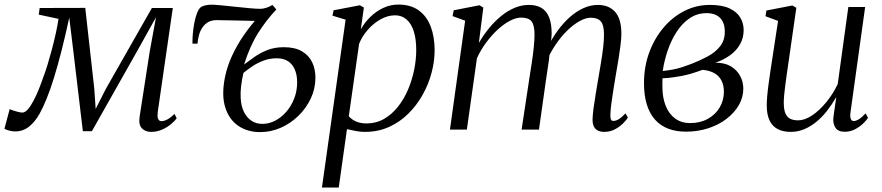

<svg xmlns="http://www.w3.org/2000/svg" viewBox="-50 -567 3860 840"><path d="M611 10Q586 10 570.8 -5.5Q555.5 -21 561 -57.5L605 -341.5L632.5 -491.5L554 -350.5L352 7H312.5L270.5 -346L253 -490Q235.5 -409 218.8 -343.5Q202 -278 186 -226.2Q170 -174.5 154.2 -135.8Q138.5 -97 123.5 -70Q103 -33.5 76.8 -12.8Q50.5 8 16 8Q7.5 8 -2.5 6Q-12.5 4 -20.5 1Q-28.5 -2 -30.5 -4L-7.5 -90Q-5 -88 5.5 -84.2Q16 -80.5 28.5 -77.5Q41 -74.5 48 -74.5Q59.5 -74.5 71.8 -88.5Q84 -102.5 96.2 -125.5Q108.5 -148.5 119.8 -176.5Q131 -204.5 140.5 -232.5Q149 -254 158.2 -284.5Q167.5 -315 176.8 -350Q186 -385 193.8 -419.8Q201.5 -454.5 206 -484.5L119.5 -503L123.5 -532L323 -532.5L362.5 -179L368.5 -90.5L413.5 -179L614.5 -532H706L640 -76Q639 -68 639.2 -58.8Q639.5 -49.5 643.8 -43.2Q648 -37 657 -37Q668.5 -37 683.5 -45.2Q698.5 -53.5 713.5 -68.5L723 -49.5Q715.5 -38.5 699 -24.5Q682.5 -10.5 659.8 -0.2Q637 10 611 10Z M814 -376H792Q791.5 -393.5 793.5 -418Q795.5 -442.5 800.2 -467.2Q805 -492 812.5 -511Q820 -530 830.5 -537Q837.5 -541 849.5 -543.8Q861.5 -546.5 875 -546.5Q889 -546.5 917.2 -543.8Q945.5 -541 978.8 -537.5Q1012 -534 1041.5 -531.2Q1071 -528.5 1087.5 -528.5Q1102.5 -528.5 1117.8 -533.8Q1133 -539 1141.5 -545.5Q1144.5 -542.5 1146 -540.8Q1147.5 -539 1150.2 -536Q1153 -533 1159 -525.5Q1114.5 -478.5 1079 -422.2Q1043.5 -366 1018 -285Q1037.5 -299.5 1062 -317Q1086.5 -334.5 1118.5 -347.5Q1150.5 -360.5 1192 -360.5Q1240.5 -360.5 1271 -342.5Q1301.5 -324.5 1315.8 -294.5Q1330 -264.5 1330 -227Q1330 -179.5 1310 -136.8Q1290 -94 1255.8 -60.5Q1221.5 -27 1178.2 -8Q1135 11 1088 11Q1033 11 992.5 -16.5Q952 -44 935.2 -98Q918.5 -152 934.5 -230.5Q943.5 -275.5 964.8 -322Q986 -368.5 1016.5 -412.8Q1047 -457 1083 -496L1074.5 -475.5Q1069.5 -475.5 1051.8 -475.8Q1034 -476 1010.2 -476.8Q986.5 -477.5 962.8 -477.8Q939 -478 921.2 -478.5Q903.5 -479 898.5 -479Q875.5 -479 859.8 -469.8Q844 -460.5 833 -442.5Q824.5 -429.5 819.8 -410.2Q815 -391 814 -376ZM1097.5 -25Q1127.5 -25 1154.8 -39.5Q1182 -54 1203.5 -79Q1225 -104 1237.5 -137Q1250 -170 1250 -207Q1250 -238 1240.2 -261.8Q1230.5 -285.5 1210.8 -298.8Q1191 -312 1161 -312Q1130 -312 1102.8 -301.8Q1075.5 -291.5 1053.5 -276.5Q1031.5 -261.5 1015 -248Q1008.5 -219.5 1005 -191.2Q1001.5 -163 1003 -137.5Q1005 -102 1017.5 -77Q1030 -52 1050.5 -38.5Q1071 -25 1097.5 -25Z M1358.5 253.5 1462 -481 1404.5 -498.5 1409.5 -522 1524.5 -544 1542 -534 1528.5 -438.5Q1545.5 -469 1570.8 -493.5Q1596 -518 1627.2 -532.5Q1658.5 -547 1692.5 -547Q1747.5 -547 1782.5 -521.2Q1817.5 -495.5 1834.5 -450.5Q1851.5 -405.5 1851.5 -346.5Q1851.5 -299 1838.2 -248.8Q1825 -198.5 1799.2 -152.5Q1773.5 -106.5 1736.5 -69.8Q1699.5 -33 1651.8 -11.5Q1604 10 1546.5 10Q1527 10 1506.5 6.2Q1486 2.5 1468 -2L1432 253.5ZM1476 -58.5Q1489 -43.5 1508.5 -35.2Q1528 -27 1553.5 -27Q1596 -27 1630.5 -47Q1665 -67 1691.2 -100.2Q1717.5 -133.5 1735.2 -175.2Q1753 -217 1762 -261.8Q1771 -306.5 1771 -348Q1771 -397 1760 -430.8Q1749 -464.5 1728.2 -482.2Q1707.5 -500 1678.5 -500Q1646.5 -500 1615.2 -482.5Q1584 -465 1559 -436.5Q1534 -408 1521 -375Z M2064.5 -534 2045 -379Q2065.5 -414.5 2090.5 -444.8Q2115.5 -475 2143.8 -497.8Q2172 -520.5 2202.2 -533Q2232.5 -545.5 2263.5 -545.5Q2297.5 -545.5 2319.5 -532Q2341.5 -518.5 2352.5 -490.8Q2363.5 -463 2363.5 -420Q2363.5 -414 2362.5 -403.8Q2361.5 -393.5 2360 -380.2Q2358.5 -367 2356 -351.5L2345 -357.5Q2364.5 -398.5 2389.8 -433Q2415 -467.5 2443.8 -492.8Q2472.5 -518 2503.5 -531.8Q2534.5 -545.5 2565.5 -545.5Q2613.5 -545.5 2641 -515.2Q2668.5 -485 2668.5 -419Q2668.5 -399.5 2664.8 -369.5Q2661 -339.5 2655.5 -305.2Q2650 -271 2644 -238Q2639 -208 2634 -176.8Q2629 -145.5 2625.2 -117.8Q2621.5 -90 2620.5 -69.5Q2619.5 -54 2622.2 -46Q2625 -38 2633.5 -38Q2645 -38 2657.5 -45.8Q2670 -53.5 2686.5 -71L2697 -52.5Q2690 -41 2675.2 -26.5Q2660.5 -12 2639.8 -1Q2619 10 2594 10Q2577.5 10 2565.8 4.2Q2554 -1.5 2548 -14Q2542 -26.5 2542.5 -46.5Q2543 -65.5 2547 -95.8Q2551 -126 2557 -160.8Q2563 -195.5 2568.5 -229.5Q2574 -260.5 2579.5 -294Q2585 -327.5 2588.8 -359.2Q2592.5 -391 2592.5 -415Q2592.5 -457 2578.8 -473.2Q2565 -489.5 2534.5 -489.5Q2513 -489.5 2486.8 -475.2Q2460.5 -461 2433.2 -434.8Q2406 -408.5 2381.2 -372.2Q2356.5 -336 2338.5 -292.5L2356 -345.5Q2354.5 -326.5 2351.5 -304.5Q2348.5 -282.5 2345.2 -260.5Q2342 -238.5 2339 -219.5L2308 0H2232L2266.5 -228Q2271.5 -259.5 2276.8 -294Q2282 -328.5 2285.2 -360.2Q2288.5 -392 2288.5 -415Q2288.5 -457 2275.5 -473.5Q2262.5 -490 2230 -490Q2207.5 -490 2180.8 -476Q2154 -462 2127.2 -437.2Q2100.5 -412.5 2076.8 -380.5Q2053 -348.5 2036.5 -312L1992.5 0H1918.5L1985 -476.5L1930 -496.5L1935 -522L2047.5 -544Z M2951 9Q2907.5 9 2873.5 -4Q2839.5 -17 2815.8 -43.5Q2792 -70 2779.8 -109.8Q2767.5 -149.5 2767.5 -203Q2767.5 -275 2790.2 -337Q2813 -399 2852.8 -446Q2892.5 -493 2944.5 -519.2Q2996.5 -545.5 3055.5 -545.5Q3110 -545.5 3142.2 -530Q3174.5 -514.5 3189 -489.8Q3203.5 -465 3203.5 -435.5Q3203.5 -402 3188.2 -374.2Q3173 -346.5 3145 -326Q3117 -305.5 3080 -292.5Q3120.5 -293 3147.2 -277Q3174 -261 3188 -235Q3202 -209 3202 -179.5Q3202 -141.5 3182.8 -107.8Q3163.5 -74 3129.2 -47.5Q3095 -21 3049.2 -6Q3003.5 9 2951 9ZM2969.5 -28.5Q3013 -28.5 3046.2 -46.8Q3079.5 -65 3098.2 -96.2Q3117 -127.5 3117 -166Q3117 -192.5 3107.2 -213Q3097.5 -233.5 3076.8 -246Q3056 -258.5 3023.5 -261.5Q3016 -259 3003 -254.2Q2990 -249.5 2972.8 -244.5Q2955.5 -239.5 2934 -235Q2917 -232 2895.8 -228.8Q2874.5 -225.5 2848.5 -224.5Q2848 -215.5 2848 -207.5Q2848 -199.5 2848 -188Q2848 -140.5 2862.2 -104.5Q2876.5 -68.5 2903.8 -48.5Q2931 -28.5 2969.5 -28.5ZM2849.5 -256.5Q2874.5 -259 2895 -263Q2915.5 -267 2934.5 -273.2Q2953.5 -279.5 2973.5 -287Q3012.5 -302 3046.2 -320.2Q3080 -338.5 3100.5 -364.5Q3121 -390.5 3121 -428Q3121 -468 3100.2 -488.8Q3079.5 -509.5 3041.5 -509.5Q3000 -509.5 2967.2 -487.2Q2934.5 -465 2910.5 -428Q2886.5 -391 2871.2 -346.2Q2856 -301.5 2849.5 -256.5Z M3409 10Q3376.5 10 3353.2 -1.8Q3330 -13.5 3317.2 -39.2Q3304.5 -65 3304.5 -107Q3304.5 -121.5 3306.5 -145.5Q3308.5 -169.5 3312.2 -197Q3316 -224.5 3319.5 -249Q3323 -273.5 3325.5 -288.5L3354 -475.5L3299 -496L3303 -521L3416.5 -543L3434 -533L3398 -282.5Q3395.5 -264.5 3392.2 -242.2Q3389 -220 3386 -197.2Q3383 -174.5 3381 -153.8Q3379 -133 3379 -118Q3379 -88 3386.2 -71Q3393.5 -54 3407.5 -47.2Q3421.5 -40.5 3441.5 -40.5Q3470.5 -40.5 3502.5 -61.8Q3534.5 -83 3564.2 -119Q3594 -155 3615 -199L3661.5 -536.5H3735L3671 -76Q3668.5 -58 3671.8 -47.8Q3675 -37.5 3685 -37.5Q3695 -37.5 3708 -45.5Q3721 -53.5 3737 -71L3747.5 -51.5Q3742 -42 3727.2 -27.5Q3712.5 -13 3691.5 -1.8Q3670.5 9.5 3645.5 9.5Q3616 9.5 3604.8 -8.8Q3593.5 -27 3596 -51.5Q3596 -54 3597.5 -64.2Q3599 -74.5 3601 -88.5Q3603 -102.5 3605 -116.5Q3607 -130.5 3608.5 -140L3607.5 -140.5Q3590 -110 3568.8 -82.8Q3547.5 -55.5 3522.5 -34.8Q3497.5 -14 3469.2 -2Q3441 10 3409 10Z"/></svg>

Font: Merriweather 72pt Light
Style: Italic
Weight: 300
Italic angle: -7.8°
Version: Version 2.101